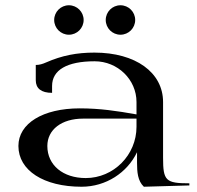

<svg xmlns="http://www.w3.org/2000/svg" viewBox="-20 -705 750 730"><path d="M186 -629C186 -598.1 211.1 -573 242 -573C272.9 -573 298 -598.1 298 -629C298 -659.9 272.9 -685 242 -685C211.1 -685 186 -659.9 186 -629ZM382 -629C382 -598.1 407.1 -573 438 -573C468.9 -573 494 -598.1 494 -629C494 -659.9 468.9 -685 438 -685C407.1 -685 382 -659.9 382 -629ZM50 -150C50 -57 146.2 5 290 5C383.3 5 463.8 -48.7 501 -126.2V-87C501 -50.8 503.5 -17.2 527 5L700 0V-8C610 -8 600 -17.9 600 -105V-317C600 -429.5 495.6 -505 339 -505C272.5 -505 215.8 -494.2 155 -467.5C141.9 -461.7 130.1 -458 116 -458V-400C116 -368.8 136.7 -352 178 -352V-378C178 -439 234.9 -472 340 -472C427.5 -472 499 -402.6 499 -317V-270C423.6 -283.4 359.3 -293 283 -293C143.4 -293 50 -235.8 50 -150ZM160 -150C160 -212.2 214.4 -254 296 -254H499V-223C499 -115.7 412.2 -28 306 -28C219.8 -28 160 -76.8 160 -150Z"/></svg>

Font: Prida01
Style: Bold
Weight: 700
Designer: gluk
Foundry: gluk
Version: Version 00.072